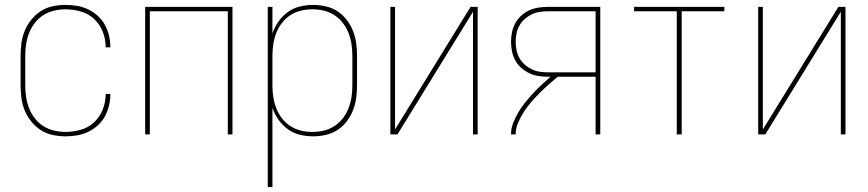

<svg xmlns="http://www.w3.org/2000/svg" viewBox="-20 -548 3540 783"><path d="M247 8Q221 8 195 2.5Q169 -3 147 -17Q125 -31 108 -52Q91 -73 81 -97Q71 -121 67.5 -147.5Q64 -174 64 -200V-320Q64 -346 67.5 -372.5Q71 -399 81 -423Q91 -447 108 -468Q125 -489 147 -503Q169 -517 195 -522.5Q221 -528 247 -528Q271 -528 294.5 -524Q318 -520 339 -510Q360 -500 378 -484Q396 -468 407.5 -447Q419 -426 424.5 -403Q430 -380 430 -356V-355H411V-356Q411 -388 399 -418.5Q387 -449 364 -470.5Q341 -492 310 -501Q279 -510 247 -510Q224 -510 200.5 -504.5Q177 -499 157 -486.5Q137 -474 122 -454.5Q107 -435 98.5 -413Q90 -391 86.5 -367.5Q83 -344 83 -320V-200Q83 -176 86.5 -152.5Q90 -129 98.5 -107Q107 -85 122 -65.5Q137 -46 157 -33.5Q177 -21 200.5 -15.5Q224 -10 247 -10Q279 -10 310 -19Q341 -28 364 -49.5Q387 -71 399 -101.5Q411 -132 411 -164V-165H430V-164Q430 -140 424.5 -117Q419 -94 407.5 -73Q396 -52 378 -36Q360 -20 339 -10Q318 0 294.5 4Q271 8 247 8Z M572 0V-520H928V0H909V-502H591V0Z M1072 215V-520H1091V-412Q1100 -438 1116 -460.5Q1132 -483 1154 -499Q1176 -515 1203 -521.5Q1230 -528 1257 -528Q1283 -528 1309 -522Q1335 -516 1356.5 -502Q1378 -488 1394 -467Q1410 -446 1419.5 -422Q1429 -398 1432.5 -372Q1436 -346 1436 -320V-200Q1436 -174 1432.5 -148Q1429 -122 1419.5 -98Q1410 -74 1394 -53Q1378 -32 1356.5 -18Q1335 -4 1309 2Q1283 8 1257 8Q1230 8 1203 1.5Q1176 -5 1154 -21Q1132 -37 1116 -59.5Q1100 -82 1091 -108V215ZM1254 -10Q1278 -10 1301 -15.5Q1324 -21 1344 -34Q1364 -47 1378.5 -66Q1393 -85 1401.5 -107Q1410 -129 1413.5 -152.5Q1417 -176 1417 -200V-320Q1417 -344 1413.5 -367.5Q1410 -391 1401.5 -413Q1393 -435 1378.5 -454Q1364 -473 1344 -486Q1324 -499 1301 -504.5Q1278 -510 1254 -510Q1230 -510 1207 -504.5Q1184 -499 1164 -486Q1144 -473 1129.5 -454Q1115 -435 1106.5 -413Q1098 -391 1094.5 -367.5Q1091 -344 1091 -320V-200Q1091 -176 1094.5 -152.5Q1098 -129 1106.5 -107Q1115 -85 1129.5 -66Q1144 -47 1164 -34Q1184 -21 1207 -15.5Q1230 -10 1254 -10Z M1572 0V-520H1591V-20L1899 -520H1928V0H1909V-500L1601 0Z M2064 0Q2064 -24 2073 -47Q2082 -70 2094.5 -91Q2107 -112 2122.5 -131Q2138 -150 2154.5 -168Q2171 -186 2189 -202.5Q2207 -219 2225 -235H2215Q2196 -235 2176 -238Q2156 -241 2138.5 -249.5Q2121 -258 2106 -271Q2091 -284 2081.5 -301.5Q2072 -319 2068 -338.5Q2064 -358 2064 -378Q2064 -397 2068 -416.5Q2072 -436 2081.5 -453.5Q2091 -471 2106 -484.5Q2121 -498 2138.5 -506Q2156 -514 2176 -517Q2196 -520 2215 -520H2428V0H2409V-235H2254Q2235 -219 2216.5 -202.5Q2198 -186 2180.5 -168.5Q2163 -151 2146.5 -132Q2130 -113 2116.5 -92Q2103 -71 2093 -48Q2083 -25 2083 0ZM2409 -253V-502H2215Q2198 -502 2181 -499.5Q2164 -497 2148.5 -489.5Q2133 -482 2120 -470.5Q2107 -459 2098.5 -444Q2090 -429 2086.5 -412Q2083 -395 2083 -378Q2083 -360 2086.5 -343Q2090 -326 2098.5 -311Q2107 -296 2120 -284.5Q2133 -273 2148.5 -265.5Q2164 -258 2181 -255.5Q2198 -253 2215 -253Z M2740 0V-502H2566V-520H2934V-502H2760V0Z M3072 0V-520H3091V-20L3399 -520H3428V0H3409V-500L3101 0Z"/></svg>

Font: Iosevka Term Curly Thin
Style: Regular
Weight: 100
Designer: Belleve Invis
Foundry: Belleve Invis
Version: Version 32.3.0